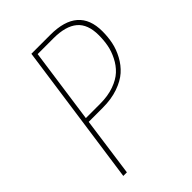

<svg xmlns="http://www.w3.org/2000/svg" viewBox="-202 -773 864 864"><g transform="rotate(-45 230.5 -340.5)"><path d="M279.8 -681.2Q457 -681.2 457 -526.9Q457 -490.7 450.2 -457.8Q443.4 -424.8 425.8 -392.1Q408.2 -359.4 381.6 -335.7Q355 -312 312 -297.1Q269 -282.2 214.8 -282.2H125L85.9 0H63L159.2 -681.2ZM219.2 -303.2Q268.6 -303.2 306.9 -316.9Q345.2 -330.6 368.4 -352.3Q391.6 -374 406.7 -404.1Q421.9 -434.1 427.5 -463.6Q433.1 -493.2 433.1 -525.9Q433.1 -595.7 394.8 -627.9Q356.4 -660.2 278.8 -660.2H178.2L127.9 -303.2Z"/></g></svg>

Font: Fira Sans Compressed Thin
Style: Italic
Weight: 100
Width: 3
Italic angle: -8°
Designer: Carrois Corporate & Edenspiekermann AG
Foundry: Carrois Corporate GbR & Edenspiekermann AG
Version: Version 4.203;PS 004.203;hotconv 1.0.88;makeotf.lib2.5.64775